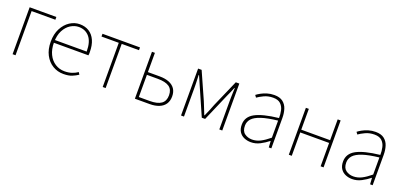

<svg xmlns="http://www.w3.org/2000/svg" viewBox="4 -1158 3837 1838"><g transform="rotate(20 1923.0 -239.0)"><path d="M96 0V-478H368V-450H126V0Z M616 12Q556 12 506.5 -18Q457 -48 427.5 -104Q398 -160 398 -238Q398 -316 427.5 -372.5Q457 -429 504 -459.5Q551 -490 604 -490Q659 -490 699.5 -464.5Q740 -439 762 -390Q784 -341 784 -270Q784 -263 784 -255Q784 -247 782 -238H414V-266H754Q754 -365 713 -413.5Q672 -462 604 -462Q562 -462 522 -437.5Q482 -413 456 -363.5Q430 -314 430 -240Q430 -172 454.5 -121.5Q479 -71 522 -43.5Q565 -16 618 -16Q659 -16 692 -27Q725 -38 750 -56L764 -34Q737 -16 703.5 -2Q670 12 616 12Z M1014 0V-450H838V-478H1220V-450H1044V0Z M1342 0V-478H1372V-282H1492Q1548 -282 1588 -266Q1628 -250 1649 -219Q1670 -188 1670 -142Q1670 -96 1649 -64.5Q1628 -33 1588 -16.5Q1548 0 1492 0ZM1372 -28H1482Q1561 -28 1599.5 -55.5Q1638 -83 1638 -142Q1638 -201 1599.5 -227.5Q1561 -254 1482 -254H1372Z M1812 0V-478H1848L1970 -204Q1982 -173 1995 -142Q2008 -111 2020 -79H2024Q2038 -111 2051.5 -142Q2065 -173 2076 -204L2196 -478H2232V0H2202V-292Q2202 -310 2202.5 -331Q2203 -352 2204 -375.5Q2205 -399 2206 -422H2202Q2192 -397 2181.5 -373.5Q2171 -350 2160 -326L2040 -48H2006L1884 -326Q1874 -350 1863.5 -373.5Q1853 -397 1842 -422H1838Q1839 -399 1840 -375.5Q1841 -352 1841.5 -331Q1842 -310 1842 -292V0Z M2526 12Q2489 12 2457.5 -1.5Q2426 -15 2407 -43.5Q2388 -72 2388 -117Q2388 -197 2464 -238.5Q2540 -280 2702 -298Q2703 -337 2694.5 -375Q2686 -413 2660 -437.5Q2634 -462 2584 -462Q2533 -462 2492 -442.5Q2451 -423 2428 -406L2412 -428Q2427 -440 2453 -454.5Q2479 -469 2513 -479.5Q2547 -490 2586 -490Q2642 -490 2674 -465Q2706 -440 2719 -399Q2732 -358 2732 -310V0H2706L2702 -64H2700Q2663 -34 2618.5 -11Q2574 12 2526 12ZM2528 -16Q2572 -16 2613 -37Q2654 -58 2702 -98V-272Q2597 -260 2535.5 -239.5Q2474 -219 2447 -189Q2420 -159 2420 -118Q2420 -63 2452.5 -39.5Q2485 -16 2528 -16Z M2910 0V-478H2940V-266H3234V-478H3264V0H3234V-238H2940V0Z M3558 12Q3521 12 3489.5 -1.5Q3458 -15 3439 -43.5Q3420 -72 3420 -117Q3420 -197 3496 -238.5Q3572 -280 3734 -298Q3735 -337 3726.5 -375Q3718 -413 3692 -437.5Q3666 -462 3616 -462Q3565 -462 3524 -442.5Q3483 -423 3460 -406L3444 -428Q3459 -440 3485 -454.5Q3511 -469 3545 -479.5Q3579 -490 3618 -490Q3674 -490 3706 -465Q3738 -440 3751 -399Q3764 -358 3764 -310V0H3738L3734 -64H3732Q3695 -34 3650.5 -11Q3606 12 3558 12ZM3560 -16Q3604 -16 3645 -37Q3686 -58 3734 -98V-272Q3629 -260 3567.5 -239.5Q3506 -219 3479 -189Q3452 -159 3452 -118Q3452 -63 3484.5 -39.5Q3517 -16 3560 -16Z"/></g></svg>

Font: Source Sans 3
Style: Regular
Weight: 200
Designer: Paul D. Hunt
Foundry: Adobe
Version: Version 3.046;hotconv 1.0.118;makeotfexe 2.5.65603